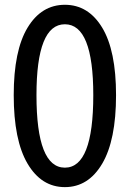

<svg xmlns="http://www.w3.org/2000/svg" viewBox="-20 -767 540 799"><path d="M37.1 -371.1Q37.1 -556.6 94.7 -651.9Q152.3 -747.1 250 -747.1Q347.7 -747.1 405.3 -651.9Q462.9 -556.6 462.9 -371.1Q462.9 -183.6 405.3 -85.9Q347.7 11.7 250 11.7Q152.3 11.7 94.7 -85.9Q37.1 -183.6 37.1 -371.1ZM368.2 -371.1Q368.2 -666 250 -666Q131.8 -666 131.8 -371.1Q131.8 -69.3 250 -69.3Q368.2 -69.3 368.2 -371.1Z"/></svg>

Font: GenEi Gothic M Regular
Style: Regular
Weight: 400
Designer: o_tamon (Modified); [Source Han Sans]
Ryoko NISHIZUKA  (kana & ideographs); Paul D. Hunt (Latin, Greek & Cyrillic); Wenl
Version: Version 1.1a;Original Version 1.004